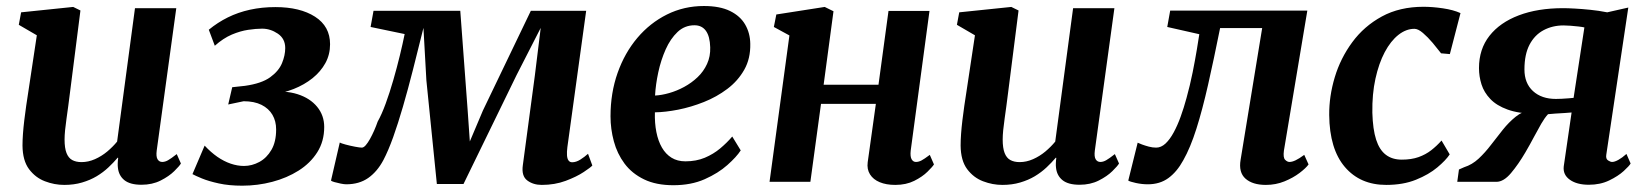

<svg xmlns="http://www.w3.org/2000/svg" viewBox="-20 -590 5350 623"><path d="M188.5 10Q156.5 10 125.8 -1.8Q95 -13.5 74.2 -41.2Q53.5 -69 53 -117.5Q53 -135 54.5 -155.8Q56 -176.5 58.8 -199.8Q61.5 -223 65 -246.8Q68.5 -270.5 72 -293L99.5 -475.5L41 -509.5L48.5 -550L217.5 -567.5L241 -556L207 -289Q204.5 -267.5 201.5 -246.2Q198.5 -225 195.8 -205Q193 -185 191.2 -167.8Q189.5 -150.5 189.5 -137.5Q189.5 -109.5 195.8 -93.5Q202 -77.5 214.2 -70.8Q226.5 -64 244.5 -64Q266.5 -64 288 -73.5Q309.5 -83 327.8 -98.2Q346 -113.5 360 -130.5L418 -563.5H552L488.5 -101.5Q486 -82 491.2 -73.2Q496.5 -64.5 506.5 -64.5Q515.5 -64.5 525.2 -70Q535 -75.5 553.5 -90L567 -59.5Q562.5 -51.5 545.5 -34.8Q528.5 -18 501.2 -4.2Q474 9.5 439 9.5Q402 9.5 383.5 -5.5Q365 -20.5 362.5 -46.5Q362 -49 362 -52.5Q362 -56 362 -60.2Q362 -64.5 362.5 -69Q363 -73.5 363.5 -77.5L362 -78.5Q348.5 -62.5 331.8 -46.8Q315 -31 293.8 -18.2Q272.5 -5.5 246.2 2.2Q220 10 188.5 10Z M766 12.5Q723 12.5 690 5.2Q657 -2 635.2 -11Q613.5 -20 604.5 -25L644 -117.5Q664 -96 685.2 -81.2Q706.5 -66.5 728.5 -59Q750.5 -51.5 771.5 -51.5Q797.5 -51.5 821.5 -64.5Q845.5 -77.5 860.8 -103.8Q876 -130 876 -170Q876 -197 864 -217.5Q852 -238 828.5 -249.8Q805 -261.5 770.5 -261.5L720.5 -251L733.5 -307L775 -311.5Q828.5 -319 856.5 -339.2Q884.5 -359.5 895 -385Q905.5 -410.5 905.5 -434Q905.5 -464.5 881.5 -480.8Q857.5 -497 830.5 -497Q810.5 -497 785.2 -493.2Q760 -489.5 732.2 -477.8Q704.5 -466 677 -441.5L657.5 -493.5Q686 -517 719.2 -533.5Q752.5 -550 791.2 -558.5Q830 -567 873.5 -567Q953.5 -567 1002.2 -535.8Q1051 -504.5 1051 -446.5Q1051 -413 1035.8 -385.2Q1020.5 -357.5 994 -336.2Q967.5 -315 932.8 -301.2Q898 -287.5 859.5 -283L851 -290Q904.5 -297.5 945.2 -284.5Q986 -271.5 1009 -243.5Q1032 -215.5 1032 -178Q1032 -131.5 1009.5 -96Q987 -60.5 949 -36.5Q911 -12.5 863.5 0Q816 12.5 766 12.5Z M1738 10Q1710 10 1690.8 -4.5Q1671.5 -19 1676.5 -54L1715.5 -345L1734.5 -499.5L1656 -346L1484 7H1397.5L1363.5 -329.5L1354 -499.5Q1336.5 -428.5 1320 -363.8Q1303.5 -299 1287.5 -244Q1271.5 -189 1255.8 -145Q1240 -101 1224 -70.5Q1204 -33 1174.8 -12.5Q1145.5 8 1103.5 8Q1097 8 1085.8 5.8Q1074.5 3.5 1065 0.8Q1055.5 -2 1054 -4L1082.5 -127.5Q1086.5 -125 1101.2 -121Q1116 -117 1131.8 -114Q1147.5 -111 1154 -111Q1160 -111 1166.8 -118.8Q1173.5 -126.5 1180.5 -139Q1187.5 -151.5 1194 -166.2Q1200.5 -181 1205.5 -195.5Q1218.5 -218.5 1231.5 -254Q1244.5 -289.5 1256.2 -330.2Q1268 -371 1277.5 -410.2Q1287 -449.5 1293 -479.5L1182.5 -502.5L1192 -555H1473.5L1497.5 -231.5L1504.5 -131L1547 -231.5L1702.5 -555H1882L1821 -112.5Q1819 -97 1819.8 -86Q1820.5 -75 1824.8 -69.2Q1829 -63.5 1836.5 -63.5Q1849.5 -63.5 1863.2 -72.2Q1877 -81 1888 -91L1902 -53Q1897 -47 1874 -31.8Q1851 -16.5 1815.5 -3.2Q1780 10 1738 10Z M2383.5 -102Q2370 -81 2340.2 -54.5Q2310.5 -28 2266.5 -8.5Q2222.5 11 2165 11Q2109 11 2069.8 -8Q2030.5 -27 2006.5 -59.2Q1982.5 -91.5 1971.8 -131.5Q1961 -171.5 1961 -212.5Q1961 -288.5 1984 -353.5Q2007 -418.5 2048 -467Q2089 -515.5 2144.2 -543Q2199.5 -570.5 2264 -570.5Q2316 -570.5 2349 -554.2Q2382 -538 2398 -510.2Q2414 -482.5 2414.5 -448Q2415.5 -400 2395 -363.8Q2374.5 -327.5 2340 -301.5Q2305.5 -275.5 2264 -259Q2222.5 -242.5 2180.8 -234.2Q2139 -226 2105 -225.5Q2104 -190.5 2109.8 -161.5Q2115.5 -132.5 2127.8 -111.2Q2140 -90 2159 -78.2Q2178 -66.5 2204 -66.5Q2239 -66.5 2267 -78.2Q2295 -90 2317 -108.5Q2339 -127 2356 -147ZM2233.5 -508Q2201.5 -508 2178.5 -486.2Q2155.5 -464.5 2140 -429.8Q2124.5 -395 2116 -355.5Q2107.5 -316 2105.5 -280Q2126.5 -281 2151.2 -288Q2176 -295 2200 -308Q2224 -321 2243.5 -339.5Q2263 -358 2274.2 -382.5Q2285.5 -407 2284.5 -436.5Q2283.5 -472 2270.5 -490Q2257.5 -508 2233.5 -508Z M2935 -101Q2933 -82 2938 -73.2Q2943 -64.5 2952 -64.5Q2960.5 -64.5 2969.8 -69.2Q2979 -74 2997 -87.5L3010.5 -56.5Q3006 -49 2989.5 -32.8Q2973 -16.5 2946.5 -3.2Q2920 10 2885 10Q2855.5 10 2834.5 1.2Q2813.5 -7.5 2803 -24.2Q2792.5 -41 2795.5 -63.5L2822 -253H2644L2609.5 0H2477L2541.5 -475L2491 -502.5L2499 -543L2656 -567.5L2684.5 -553.5L2652.5 -315H2830.5L2863 -554.5H2996Z M3232.5 10Q3200.5 10 3169.8 -1.8Q3139 -13.5 3118.2 -41.2Q3097.5 -69 3097 -117.5Q3097 -135 3098.5 -155.8Q3100 -176.5 3102.8 -199.8Q3105.5 -223 3109 -246.8Q3112.5 -270.5 3116 -293L3143.5 -475.5L3085 -509.5L3092.5 -550L3261.5 -567.5L3285 -556L3251 -289Q3248.5 -267.5 3245.5 -246.2Q3242.5 -225 3239.8 -205Q3237 -185 3235.2 -167.8Q3233.5 -150.5 3233.5 -137.5Q3233.5 -109.5 3239.8 -93.5Q3246 -77.5 3258.2 -70.8Q3270.5 -64 3288.5 -64Q3310.5 -64 3332 -73.5Q3353.5 -83 3371.8 -98.2Q3390 -113.5 3404 -130.5L3462 -563.5H3596L3532.5 -101.5Q3530 -82 3535.2 -73.2Q3540.5 -64.5 3550.5 -64.5Q3559.5 -64.5 3569.2 -70Q3579 -75.5 3597.5 -90L3611 -59.5Q3606.5 -51.5 3589.5 -34.8Q3572.5 -18 3545.2 -4.2Q3518 9.5 3483 9.5Q3446 9.5 3427.5 -5.5Q3409 -20.5 3406.5 -46.5Q3406 -49 3406 -52.5Q3406 -56 3406 -60.2Q3406 -64.5 3406.5 -69Q3407 -73.5 3407.5 -77.5L3406 -78.5Q3392.5 -62.5 3375.8 -46.8Q3359 -31 3337.8 -18.2Q3316.5 -5.5 3290.2 2.2Q3264 10 3232.5 10Z M4146 -101Q4143 -78.5 4150 -71.5Q4157 -64.5 4164 -64.5Q4172.5 -64.5 4183.8 -69.8Q4195 -75 4212 -87.5L4226 -56.5Q4217.5 -44.5 4196.8 -28.8Q4176 -13 4147.8 -1.5Q4119.5 10 4087.5 10Q4044.5 10 4021.5 -10.2Q3998.5 -30.5 4005.5 -71.5L4075.5 -499H3939Q3918.5 -397 3900 -315.2Q3881.5 -233.5 3862 -172Q3842.5 -110.5 3819.5 -70Q3799 -32.5 3771.2 -12.2Q3743.5 8 3704.5 8Q3685.5 8 3666 3.8Q3646.5 -0.5 3641 -4L3671.5 -127Q3675.5 -125 3685.5 -121.2Q3695.5 -117.5 3707.8 -114.2Q3720 -111 3731.5 -111Q3747.5 -111 3761.8 -124.2Q3776 -137.5 3788.2 -160Q3800.5 -182.5 3811 -211.5Q3821.5 -240.5 3830 -272Q3841.5 -313.5 3849.8 -354.8Q3858 -396 3863.5 -429Q3869 -462 3871.5 -479L3767.5 -502.5L3777 -555.5H4222Z M4478 10Q4393.5 10 4343.8 -48.2Q4294 -106.5 4293 -217Q4292.5 -277.5 4311 -339.2Q4329.5 -401 4367.8 -453Q4406 -505 4463.8 -536.5Q4521.5 -568 4599 -568Q4628 -568 4662 -563Q4696 -558 4719 -547.5L4684.5 -414.5L4656 -417Q4644.5 -432 4628.8 -450.8Q4613 -469.5 4597.2 -483Q4581.5 -496.5 4569.5 -496.5Q4542.5 -496.5 4517.5 -476.8Q4492.5 -457 4473.2 -420.8Q4454 -384.5 4443 -334.5Q4432 -284.5 4433 -224Q4434.5 -170.5 4445.2 -137Q4456 -103.5 4476.8 -87.8Q4497.5 -72 4528.5 -72Q4559.5 -72 4582.8 -80.2Q4606 -88.5 4624 -102.5Q4642 -116.5 4657.5 -134L4684 -89Q4671.5 -70 4643.8 -46.8Q4616 -23.5 4574.5 -6.8Q4533 10 4478 10Z M5257.5 -90.5 5271 -59.5Q5267 -52 5248.8 -35.2Q5230.5 -18.5 5201.5 -4.5Q5172.5 9.5 5135.5 9.5Q5096.5 9.5 5073.8 -6.8Q5051 -23 5054 -50L5079.5 -225Q5069.5 -224 5055.5 -223.2Q5041.5 -222.5 5027.2 -221.5Q5013 -220.5 5003 -219.5Q4992 -207.5 4981 -188.5Q4970 -169.5 4957.5 -145.8Q4945 -122 4929.5 -95.5Q4907 -57 4883 -28.5Q4859 0 4835.5 0H4708.5L4714 -40L4731 -47.5Q4756.5 -55.5 4777.8 -75.2Q4799 -95 4818 -120Q4837 -145 4856.5 -169.2Q4876 -193.5 4898 -211.2Q4920 -229 4947.5 -233.5L4963 -220.5Q4907.5 -221.5 4871.8 -234.5Q4836 -247.5 4815.8 -268.8Q4795.5 -290 4787.2 -316Q4779 -342 4779 -369Q4779 -430.5 4813 -473.8Q4847 -517 4908.2 -540.2Q4969.5 -563.5 5052 -563.5Q5067 -563.5 5090 -562.2Q5113 -561 5140.2 -558.2Q5167.5 -555.5 5195 -550L5263.5 -565.5L5192 -87.5Q5190 -74.5 5197.8 -69.5Q5205.5 -64.5 5211 -64.5Q5219 -64.5 5231.2 -71.2Q5243.5 -78 5257.5 -90.5ZM5086 -272.5 5121 -501Q5115 -502.5 5102.2 -504Q5089.5 -505.5 5076 -506.5Q5062.5 -507.5 5053.5 -507.5Q5017.5 -507.5 4988.5 -492Q4959.5 -476.5 4943 -445Q4926.5 -413.5 4926.5 -364.5Q4926.5 -320 4954.2 -294.5Q4982 -269 5028.5 -269Q5035.5 -269 5047.2 -269.5Q5059 -270 5070 -271Q5081 -272 5086 -272.5Z"/></svg>

Font: Merriweather
Style: Bold Italic
Weight: 700
Italic angle: -7.8°
Version: Version 2.101